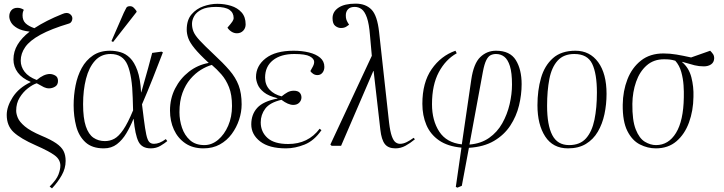

<svg xmlns="http://www.w3.org/2000/svg" viewBox="-20 -802 3980 1056"><path d="M266 234 253 224Q291 186 301.5 158Q312 130 312 109Q312 76 281.5 53Q251 30 176 -3Q94 -39 55.5 -74.5Q17 -110 17 -170Q17 -216 50 -267.5Q83 -319 148 -350V-352Q102 -371 78 -403Q54 -435 54 -475Q54 -519 77 -557Q100 -595 143 -628Q100 -633 75.5 -647Q51 -661 41 -678.5Q31 -696 31 -712Q31 -732 42.5 -745.5Q54 -759 76 -759Q86 -759 95 -756Q104 -753 111 -748Q106 -738 105 -730.5Q104 -723 104 -718Q104 -690 120.5 -674Q137 -658 169 -647Q201 -668 239.5 -687.5Q278 -707 323 -725Q348 -736 363 -726Q378 -716 378 -701Q378 -691 373 -683Q368 -675 361 -673Q261 -643 202.5 -611Q144 -579 119 -543.5Q94 -508 94 -468Q94 -435 115.5 -407Q137 -379 182 -362Q221 -395 254 -395Q269 -395 284 -386.5Q299 -378 299 -357Q299 -335 283 -325.5Q267 -316 250 -316Q235 -316 221.5 -322.5Q208 -329 182 -344Q160 -337 133.5 -316.5Q107 -296 88 -265Q69 -234 69 -193Q69 -176 78 -154Q87 -132 116.5 -107Q146 -82 207 -56Q260 -34 289 -14Q318 6 329.5 28.5Q341 51 341 83Q341 124 319.5 162Q298 200 266 234Z M551 14Q486 14 449.5 -20Q413 -54 399 -108Q385 -162 385 -223Q385 -278 395.5 -331.5Q406 -385 429.5 -428Q453 -471 491.5 -497Q530 -523 585 -523Q614 -523 642.5 -515Q671 -507 695 -483.5Q719 -460 735.5 -414.5Q752 -369 756 -294H757Q781 -377 794.5 -426.5Q808 -476 817 -511L868 -518L876 -514Q848 -441 820.5 -371.5Q793 -302 761 -228L771 -148Q778 -92 784.5 -62Q791 -32 800.5 -21.5Q810 -11 827 -11Q857 -11 892 -37L900 -26Q886 -14 862.5 0Q839 14 809 14Q760 14 741.5 -23.5Q723 -61 715 -148H714Q697 -106 675 -69Q653 -32 623 -9Q593 14 551 14ZM557 -26Q585 -26 609 -39Q633 -52 658 -88.5Q683 -125 712 -195L710 -263Q707 -384 681.5 -444.5Q656 -505 588 -505Q536 -505 502.5 -468Q469 -431 453 -368.5Q437 -306 437 -229Q437 -152 452 -107.5Q467 -63 494 -44.5Q521 -26 557 -26ZM602 -571 593 -576 661 -732Q670 -751 675 -759.5Q680 -768 695 -768Q706 -768 714 -761Q722 -754 731 -741V-736Z M1099 14Q1040 14 999 -14Q958 -42 936.5 -89Q915 -136 915 -194Q915 -260 943 -315Q971 -370 1019 -407.5Q1067 -445 1128 -456Q1076 -504 1050 -536Q1024 -568 1015.5 -592Q1007 -616 1007 -639Q1007 -692 1033.5 -723Q1060 -754 1099 -767.5Q1138 -781 1175 -781Q1215 -781 1250.5 -770Q1286 -759 1308.5 -734Q1331 -709 1331 -668Q1331 -647 1317.5 -633Q1304 -619 1283 -619Q1267 -619 1253 -628Q1239 -637 1231 -650Q1251 -673 1258 -683.5Q1265 -694 1265 -703Q1265 -732 1242 -748Q1219 -764 1168 -764Q1117 -764 1088.5 -749.5Q1060 -735 1048 -713.5Q1036 -692 1036 -671Q1036 -648 1044.5 -627.5Q1053 -607 1078.5 -579.5Q1104 -552 1154 -505Q1208 -455 1242 -415.5Q1276 -376 1292.5 -332.5Q1309 -289 1309 -228Q1309 -186 1295 -143.5Q1281 -101 1254.5 -65Q1228 -29 1189 -7.5Q1150 14 1099 14ZM1104 -4Q1145 -4 1179.5 -33Q1214 -62 1235 -110.5Q1256 -159 1256 -219Q1256 -281 1239.5 -322.5Q1223 -364 1197.5 -393Q1172 -422 1145 -445Q1116 -437 1085 -418Q1054 -399 1027 -367.5Q1000 -336 983.5 -291Q967 -246 967 -185Q967 -141 981 -99.5Q995 -58 1025 -31Q1055 -4 1104 -4Z M1553 14Q1460 14 1411 -24Q1362 -62 1362 -118Q1362 -173 1395 -209Q1428 -245 1506 -260V-262Q1457 -274 1431.5 -294.5Q1406 -315 1397 -338Q1388 -361 1388 -378Q1388 -440 1441.5 -481.5Q1495 -523 1595 -523Q1641 -523 1679.5 -513.5Q1718 -504 1741 -484.5Q1764 -465 1764 -434Q1764 -415 1753.5 -402Q1743 -389 1726 -389Q1713 -389 1703 -395.5Q1693 -402 1687 -411Q1696 -427 1702 -438.5Q1708 -450 1708 -461Q1708 -479 1684 -492Q1660 -505 1599 -505Q1524 -505 1481 -470.5Q1438 -436 1438 -375Q1438 -335 1463 -308.5Q1488 -282 1529 -272Q1546 -286 1561.5 -294.5Q1577 -303 1596 -303Q1618 -303 1628 -292.5Q1638 -282 1638 -266Q1638 -250 1626 -237.5Q1614 -225 1593 -225Q1565 -225 1528 -253Q1464 -238 1439 -204.5Q1414 -171 1414 -129Q1414 -77 1451 -43.5Q1488 -10 1565 -10Q1675 -10 1738 -94L1748 -86Q1708 -28 1655.5 -7Q1603 14 1553 14Z M2155 14Q2115 14 2096.5 -10Q2078 -34 2072 -88L2035 -411H2033L1856 0H1804L1797 -7L2025 -495L2015 -607Q2010 -671 1998 -705Q1986 -739 1969 -751.5Q1952 -764 1931 -764Q1906 -764 1894 -751Q1882 -738 1882 -718Q1882 -704 1884.5 -696Q1887 -688 1892 -679L1900 -666Q1895 -662 1884 -655Q1873 -648 1855 -648Q1839 -648 1824 -659.5Q1809 -671 1809 -702Q1809 -738 1842 -760Q1875 -782 1936 -782Q1991 -782 2023 -749.5Q2055 -717 2065 -626L2120 -127Q2126 -78 2135 -53Q2144 -28 2155.5 -19.5Q2167 -11 2180 -11Q2198 -11 2217 -20.5Q2236 -30 2255 -44L2262 -36Q2237 -15 2210.5 -0.5Q2184 14 2155 14Z M2496 230 2487 226 2518 10Q2442 3 2394.5 -30Q2347 -63 2325 -115Q2303 -167 2303 -231Q2303 -348 2354 -421.5Q2405 -495 2485 -523L2492 -509Q2431 -475 2393.5 -405Q2356 -335 2356 -229Q2356 -139 2396 -78Q2436 -17 2520 -8L2572 -364Q2585 -453 2621.5 -488Q2658 -523 2708 -523Q2785 -523 2817 -471.5Q2849 -420 2849 -339Q2849 -281 2834.5 -221.5Q2820 -162 2786.5 -111Q2753 -60 2697 -27Q2641 6 2559 11L2520 220ZM2562 -7Q2625 -12 2670 -43.5Q2715 -75 2742.5 -124Q2770 -173 2783 -229Q2796 -285 2796 -337Q2796 -402 2784.5 -438.5Q2773 -475 2753.5 -490Q2734 -505 2708 -505Q2692 -505 2678.5 -498.5Q2665 -492 2654.5 -471Q2644 -450 2636 -408Z M3104 14Q3021 14 2978.5 -51.5Q2936 -117 2936 -223Q2936 -305 2955.5 -373Q2975 -441 3021 -482Q3067 -523 3145 -523Q3224 -523 3270 -460Q3316 -397 3316 -286Q3316 -228 3304.5 -174Q3293 -120 3268 -77.5Q3243 -35 3202.5 -10.5Q3162 14 3104 14ZM3110 -4Q3170 -4 3203 -41Q3236 -78 3249.5 -143.5Q3263 -209 3263 -293Q3263 -397 3237 -451Q3211 -505 3139 -505Q3080 -505 3047 -468.5Q3014 -432 3001.5 -367.5Q2989 -303 2989 -220Q2989 -114 3017.5 -59Q3046 -4 3110 -4Z M3587 14Q3542 14 3499.5 -7.5Q3457 -29 3430.5 -81.5Q3404 -134 3405 -226Q3406 -302 3431 -366Q3456 -430 3505.5 -469Q3555 -508 3629 -508Q3665 -508 3700.5 -502Q3736 -496 3781 -486L3886 -523Q3896 -513 3902 -504Q3908 -495 3908 -481Q3907 -459 3891 -448Q3875 -437 3851 -437Q3824 -437 3800 -443Q3776 -449 3732 -462V-460Q3769 -429 3782.5 -377Q3796 -325 3794 -269Q3793 -193 3769.5 -128.5Q3746 -64 3700.5 -25Q3655 14 3587 14ZM3588 -4Q3657 -4 3698 -71Q3739 -138 3741 -266Q3742 -296 3739.5 -333Q3737 -370 3727 -406Q3717 -442 3694 -468Q3677 -473 3664 -474.5Q3651 -476 3632 -476Q3575 -476 3536.5 -442Q3498 -408 3478.5 -352Q3459 -296 3458 -231Q3457 -140 3476.5 -90.5Q3496 -41 3526.5 -22.5Q3557 -4 3588 -4Z"/></svg>

Font: Display Extralight
Style: Italic
Weight: 200
Italic angle: -2°
Designer: Latin by Veronika Burian and Jose Scaglione. Greek by Irene Vlachou. Cyrillic by Vera Evstafieva
Foundry: TypeTogether
Version: Version 3.002